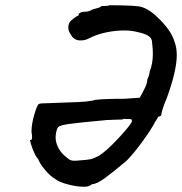

<svg xmlns="http://www.w3.org/2000/svg" viewBox="-20 -676 693 731"><path d="M299 35Q272 35 238 26Q204 17 188 4Q172 -5 152 -28.5Q132 -52 125 -71Q118 -77 110.5 -94Q103 -111 98 -127Q93 -143 95 -143Q100 -143 101 -145.5Q102 -148 102 -153Q102 -158 102 -160Q100 -170 100 -176Q100 -203 110.5 -239.5Q121 -276 128 -280Q133 -283 158 -283L240 -286Q323 -288 343 -296Q381 -300 455 -300L512 -304L523 -324Q536 -348 538.5 -358.5Q541 -369 541 -374Q542 -376 545.5 -384.5Q549 -393 550 -404Q562 -433 562 -472Q562 -490 559 -514Q559 -531 544 -540Q529 -549 503 -554Q482 -560 452 -560Q419 -560 383.5 -552.5Q348 -545 321 -531Q305 -522 287 -522Q261 -522 250 -544Q240 -557 240 -573Q240 -581 244 -589Q247 -596 260.5 -606Q274 -616 277 -616Q279 -617 279.5 -618.5Q280 -620 280 -624Q281 -625 286.5 -628Q292 -631 297 -631Q317 -631 329 -638Q332 -641 346.5 -644Q361 -647 367 -653Q395 -653 395 -656Q503 -656 520 -649Q552 -640 593 -597Q634 -554 644 -518Q653 -496 653 -466Q653 -406 614 -300Q605 -280 599.5 -262Q594 -244 594 -238Q594 -237 592 -235Q590 -233 583 -232Q580 -228 577 -222Q574 -216 571 -213Q559 -188 525.5 -141.5Q492 -95 463 -65Q411 -21 379.5 2Q348 25 331 25Q327 28 325 29Q323 30 323 30Q316 35 299 35ZM355 -82Q382 -98 426 -144.5Q470 -191 482 -212V-217Q482 -221 479.5 -222Q477 -223 466 -223H461Q457 -223 452 -223.5Q447 -224 447 -221Q442 -221 425.5 -220.5Q409 -220 387 -219Q277 -209 242.5 -204Q208 -199 201.5 -192Q195 -185 192 -160Q190 -138 201 -115.5Q212 -93 232 -78Q242 -69 248 -66.5Q254 -64 263 -64Q273 -64 280 -65Q310 -67 323 -69.5Q336 -72 355 -82Z"/></svg>

Font: Caveat
Style: Bold
Weight: 700
Designer: Pablo Impallari
Foundry: Pablo Impallari
Version: Version 1.500; ttfautohint (v1.6)